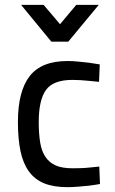

<svg xmlns="http://www.w3.org/2000/svg" viewBox="-20 -762 476 793"><path d="M259 -510Q281 -510 304 -507.5Q327 -505 347 -503Q370 -499 392 -496L389 -424Q368 -426 348 -428Q331 -430 312 -431Q293 -432 279 -432Q200 -432 170 -390.5Q140 -349 140 -258Q140 -209 146 -173Q152 -137 168 -113.5Q184 -90 210.5 -78.5Q237 -67 279 -67Q293 -67 312.5 -67.5Q332 -68 349 -70Q369 -72 390 -74L393 -2Q371 2 347 5Q327 7 303 9Q279 11 258 11Q201 11 162 -5Q123 -21 99 -54.5Q75 -88 64.5 -138.5Q54 -189 54 -258Q54 -385 102.5 -447.5Q151 -510 259 -510ZM67 -742H160L228 -662L295 -742H388L262 -590H192Z"/></svg>

Font: Panefresco 500wt
Style: Regular
Weight: 700
Foundry: Campivisivi & Chank Co
Version: Version 1.001